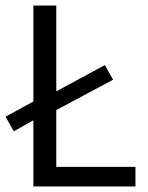

<svg xmlns="http://www.w3.org/2000/svg" viewBox="-26 -676 535 696"><path d="M24 -200 -6 -253 95 -308V-656H178V-345L354 -440L384 -387L178 -277V-71H465V0H95V-240Z"/></svg>

Font: Source Sans Pro
Style: Regular
Weight: 400
Designer: Paul D. Hunt
Foundry: Adobe Systems Incorporated
Version: Version 2.021;PS 2.000;hotconv 1.0.86;makeotf.lib2.5.63406